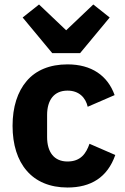

<svg xmlns="http://www.w3.org/2000/svg" viewBox="-20 -824 557 856"><path d="M281 12C202 12 140 -15 99 -63C58 -110 36 -179 36 -263C36 -347 58 -415 99 -463C140 -511 202 -537 281 -537C388 -537 460 -487 491 -400L371 -348C362 -388 333 -420 281 -420C221 -420 190 -378 190 -311V-213C190 -146 221 -104 281 -104C340 -104 364 -140 379 -183L494 -133C459 -33 385 12 281 12ZM213 -587 81 -746 154 -804 275 -689 396 -804 469 -746 337 -587Z"/></svg>

Font: Plexus Sans Bold
Style: Regular
Weight: 700
Version: Version 2.001;PS 002.001;hotconv 1.0.70;makeotf.lib2.5.58329